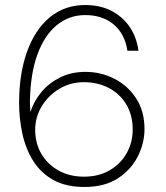

<svg xmlns="http://www.w3.org/2000/svg" viewBox="-20 -732 659 764"><path d="M316 12Q242 12 192 -16Q142 -44 112 -92Q82 -140 69 -200Q56 -260 56 -323Q56 -438 87.5 -526Q119 -614 178 -663Q237 -712 319 -712Q380 -712 425 -688Q470 -664 497 -623.5Q524 -583 531 -530H487Q477 -597 432.5 -634.5Q388 -672 319 -672Q255 -672 206 -632Q157 -592 129 -515.5Q101 -439 99 -328Q99 -318 99.5 -309Q100 -300 101 -286Q115 -330 145 -366Q175 -402 219.5 -424Q264 -446 320 -446Q381 -446 434.5 -419Q488 -392 521.5 -341Q555 -290 555 -218Q555 -162 528 -109Q501 -56 448.5 -22Q396 12 316 12ZM314 -29Q373 -29 416.5 -54.5Q460 -80 484 -122.5Q508 -165 508 -217Q508 -274 482.5 -316.5Q457 -359 413 -382Q369 -405 314 -405Q260 -405 216 -378.5Q172 -352 146 -309Q120 -266 120 -216Q120 -162 144.5 -120Q169 -78 213 -53.5Q257 -29 314 -29Z"/></svg>

Font: DM Sans 17pt ExtraLight
Style: Regular
Weight: 250
Version: Version 4.004;gftools[0.9.30]